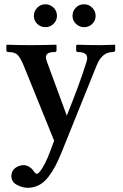

<svg xmlns="http://www.w3.org/2000/svg" viewBox="-20 -645 573 897"><path d="M318.8 -570.8Q318.8 -593.8 334.5 -609.4Q350.1 -625 373 -625Q395 -625 410.9 -608.9Q426.8 -592.8 426.8 -570.8Q426.8 -548.8 410.9 -533.4Q395 -518.1 373 -518.1Q351.1 -518.1 335 -533.4Q318.8 -548.8 318.8 -570.8ZM246.1 -570.8Q246.1 -548.8 230 -533.4Q213.9 -518.1 191.9 -518.1Q169.9 -518.1 154.1 -533.4Q138.2 -548.8 138.2 -570.8Q138.2 -592.8 154.1 -608.9Q169.9 -625 191.9 -625Q213.9 -625 230 -609.6Q246.1 -594.2 246.1 -570.8ZM432.1 -340.8 266.1 70.8Q251.5 106.4 237.8 132.1Q224.1 157.7 205.3 182.4Q186.5 207 162.1 219.7Q137.7 232.4 108.9 232.4Q85.4 232.4 59.3 218.8Q33.2 205.1 33.2 177.7Q33.2 153.8 50.8 140.1Q68.4 126.5 91.8 126.5Q103 126.5 115.7 134Q128.4 141.6 133.8 149.9Q145 167 152.8 167Q157.2 167 165.8 157.2Q174.3 147.5 188 122.1Q201.7 96.7 214.8 61L232.9 12.2L91.8 -335.9Q75.7 -375 62.3 -388.4Q48.8 -401.9 20 -401.9Q10.3 -401.9 9.8 -409.2V-434.1L13.2 -436Q78.1 -434.1 119.1 -434.1Q166 -434.1 240.2 -436L244.1 -434.1V-410.2Q244.1 -402.3 235.8 -401.9Q207 -401.9 198.5 -390.9Q189.9 -379.9 199.2 -356.9L292 -105Q351.1 -250 383.8 -355Q399.9 -401.9 344.2 -401.9Q336.4 -401.9 335.9 -409.2V-433.1L339.8 -436Q407.7 -434.1 452.1 -434.1L516.1 -436L518.1 -434.1V-411.1Q518.1 -402.3 506.8 -401.9Q457 -401.9 432.1 -340.8Z"/></svg>

Font: Linux Libertine
Style: Semibold
Weight: 600
Designer: Philipp H. Poll
Foundry: Philipp H. Poll
Version: Version 5.1.2 ; ttfautohint (v0.9)